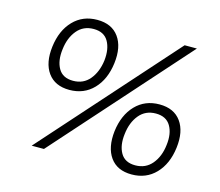

<svg xmlns="http://www.w3.org/2000/svg" viewBox="-102 -842 1129 984"><g transform="rotate(15 462.5 -350.0)"><path d="M252 -326Q175 -326 137.5 -378Q100 -430 111 -518Q122 -606 172 -658Q222 -710 299 -710Q376 -710 413.5 -658Q451 -606 440 -518Q429 -430 379 -378Q329 -326 252 -326ZM764 -700H829L205 0H140ZM258 -376Q313 -376 346 -416Q379 -456 387 -518Q394 -580 371 -620Q348 -660 293 -660Q238 -660 205 -620Q172 -580 165 -518Q157 -456 180 -416Q203 -376 258 -376ZM672 10Q595 10 558 -42Q521 -94 531 -182Q542 -270 592 -322Q642 -374 719 -374Q796 -374 833.5 -322Q871 -270 860 -182Q849 -94 799 -42Q749 10 672 10ZM678 -40Q733 -40 766.5 -80Q800 -120 807 -182Q815 -244 791.5 -284Q768 -324 713 -324Q658 -324 625 -284Q592 -244 585 -182Q577 -120 600 -80Q623 -40 678 -40Z"/></g></svg>

Font: Haskoy Light
Style: Italic
Weight: 300
Designer: Ertekin Erdin
Foundry: Ertekin Erdin
Version: Version 2.000; ttfautohint (v1.8.4.7-5d5b)